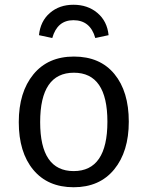

<svg xmlns="http://www.w3.org/2000/svg" viewBox="-20 -776 621 808"><path d="M289 -756Q349 -756 390 -721.5Q431 -687 437 -628L381 -616Q360 -691 289 -691Q221 -691 200 -616L144 -628Q150 -687 190 -721.5Q230 -756 289 -756ZM291 -538Q401 -538 461.5 -464.5Q522 -391 522 -264Q522 -138 460.5 -63Q399 12 290 12Q181 12 120 -61.5Q59 -135 59 -262Q59 -388 120.5 -463Q182 -538 291 -538ZM291 -470Q149 -470 149 -262Q149 -56 290 -56Q432 -56 432 -264Q432 -470 291 -470Z"/></svg>

Font: FiraGO Book
Style: Regular
Weight: 350
Designer: bBox Type
Foundry: bBox Type GmbH
Version: Version 1.001;PS 001.001;hotconv 1.0.88;makeotf.lib2.5.64775